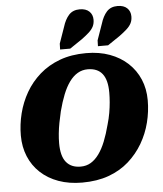

<svg xmlns="http://www.w3.org/2000/svg" viewBox="-64 -1039 942 1112"><g transform="rotate(-5 407.5 -483.5)"><path d="M369 17Q293 17 232 -5Q171 -27 127.5 -67.5Q84 -108 61 -163.5Q38 -219 38 -285Q38 -350 54 -413.5Q70 -477 102.5 -533.5Q135 -590 185 -634Q235 -678 302.5 -703Q370 -728 456 -728Q532 -728 593 -705.5Q654 -683 697.5 -642.5Q741 -602 764.5 -547Q788 -492 788 -425Q788 -360 772 -296.5Q756 -233 723 -176.5Q690 -120 640.5 -76Q591 -32 523.5 -7.5Q456 17 369 17ZM457 -634Q425 -634 398.5 -618.5Q372 -603 350.5 -573.5Q329 -544 312 -501.5Q295 -459 281 -405Q273 -371 267 -339.5Q261 -308 258 -278Q255 -248 255 -221Q255 -185 262 -157.5Q269 -130 283.5 -112Q298 -94 319 -85Q340 -76 368 -76Q401 -76 427 -91.5Q453 -107 474.5 -136.5Q496 -166 513 -208.5Q530 -251 544 -305Q554 -339 559.5 -371Q565 -403 567.5 -432.5Q570 -462 570 -489Q570 -526 563 -553Q556 -580 542 -598Q528 -616 506.5 -625Q485 -634 457 -634ZM342 -890Q355 -933 378 -958.5Q401 -984 441 -984Q477 -984 496.5 -965.5Q516 -947 516 -917Q516 -895 507.5 -878Q499 -861 481.5 -845Q464 -829 438 -810L367 -762H308L309 -796ZM562 -890Q575 -933 598 -958.5Q621 -984 661 -984Q697 -984 716.5 -965.5Q736 -947 736 -917Q736 -895 727.5 -878Q719 -861 701.5 -845Q684 -829 658 -810L587 -762H528L529 -796Z"/></g></svg>

Font: Roboto Serif 20pt ExtraBold
Style: Italic
Weight: 800
Italic angle: -10°
Version: Version 1.007